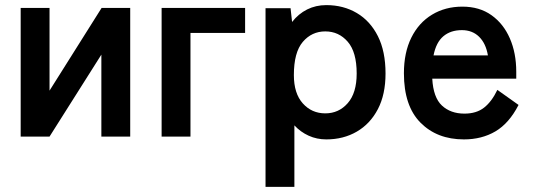

<svg xmlns="http://www.w3.org/2000/svg" viewBox="-20 -535 2087 752"><path d="M61 0V-504H174V-180L378 -504H490V0H377V-321L174 0Z M613 0V-504H940V-406H726V0Z M1020 197V-503H1118L1124 -449Q1149 -481 1183 -498Q1217 -515 1258 -515Q1325 -515 1377.5 -484Q1430 -453 1460 -393.5Q1490 -334 1490 -247Q1490 -165 1460 -107.5Q1430 -50 1377.5 -19.5Q1325 11 1258 11Q1221 11 1189 -3.5Q1157 -18 1133 -44V197ZM1254 -91Q1307 -91 1342 -131Q1377 -171 1377 -247Q1377 -331 1342 -371.5Q1307 -412 1254 -412Q1201 -412 1166 -371Q1131 -330 1131 -241Q1131 -169 1166 -130Q1201 -91 1254 -91Z M1797 11Q1692 11 1627 -54.5Q1562 -120 1562 -248Q1562 -329 1591 -387.5Q1620 -446 1672 -477.5Q1724 -509 1791 -509Q1858 -509 1905 -475.5Q1952 -442 1977 -384.5Q2002 -327 2002 -254V-227H1673Q1677 -153 1711 -121.5Q1745 -90 1799 -90Q1846 -90 1876 -113.5Q1906 -137 1928 -183L2011 -124Q1974 -52 1920.5 -20.5Q1867 11 1797 11ZM1678 -318H1891Q1883 -365 1856.5 -391Q1830 -417 1789 -417Q1745 -417 1716.5 -393Q1688 -369 1678 -318Z"/></svg>

Font: Zen Kaku Gothic Antique
Style: Bold
Weight: 700
Designer: Yoshimichi Ohira
Foundry: Positype
Version: Version 1.001